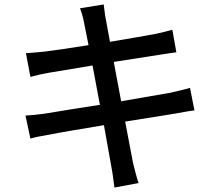

<svg xmlns="http://www.w3.org/2000/svg" viewBox="-20 -802 980 859"><path d="M632 -368 522 -349 489 -525 694 -557C720 -561 752 -566 769 -568L751 -669C732 -663 703 -656 674 -650C637 -643 557 -629 472 -615L454 -713C449 -734 447 -764 444 -782L338 -765C346 -744 352 -722 357 -696L376 -600C290 -586 212 -575 178 -571C149 -568 122 -566 96 -564L116 -458C146 -466 168 -471 196 -476L394 -509L427 -333L305 -314L183 -294C157 -290 118 -286 94 -285L116 -182C136 -188 165 -194 203 -200C247 -209 342 -225 445 -242L478 -57C484 -28 487 2 492 37L600 17C590 -12 582 -46 575 -74L540 -258L759 -293C794 -299 828 -306 850 -308L830 -409C808 -402 777 -395 742 -387Z"/></svg>

Font: GenSekiGothic2 TW M
Style: Regular
Weight: 500
Version: Version 2.100;PS 2.1;hotconv 16.6.51;makeotf.lib2.5.65220 DE